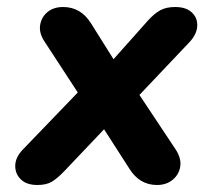

<svg xmlns="http://www.w3.org/2000/svg" viewBox="-20 -519 615 548"><path d="M87 9Q56 9 39.5 -7Q23 -23 23.5 -46.5Q24 -70 45 -92L202 -255L108 -399Q91 -424 94.5 -447Q98 -470 115.5 -484.5Q133 -499 160 -499Q211 -499 240 -452L304 -350L402 -460Q420 -480 437 -489.5Q454 -499 480 -499Q511 -499 527.5 -483.5Q544 -468 543 -445Q542 -422 522 -400L378 -248L481 -93Q498 -67 494.5 -44Q491 -21 473 -6Q455 9 428 9Q378 9 349 -38L277 -150L164 -31Q145 -11 129 -1Q113 9 87 9Z"/></svg>

Font: Nunito ExtraBold
Style: Italic
Weight: 800
Italic angle: -9°
Designer: Vernon Adams
Foundry: Vernon Adams
Version: Version 3.601; ttfautohint (v1.8.2.53-6de2)